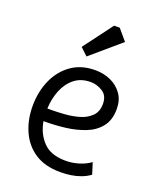

<svg xmlns="http://www.w3.org/2000/svg" viewBox="-132 -775 707 860"><g transform="rotate(20 221.5 -345.5)"><path d="M259 4Q186 4 138 -27.5Q90 -59 66 -113Q42 -167 42 -232Q42 -301 67 -357Q92 -413 139 -446Q186 -479 252 -479Q293 -479 326.5 -463.5Q360 -448 380.5 -419Q401 -390 401 -348Q401 -295 375 -262.5Q349 -230 306.5 -213.5Q264 -197 215 -191Q166 -185 119 -185H111Q121 -127 157.5 -89.5Q194 -52 264 -52Q296 -52 327 -61.5Q358 -71 381 -88L398 -34Q379 -20 356 -11.5Q333 -3 308.5 0.5Q284 4 259 4ZM108 -244H125Q153 -244 189 -246.5Q225 -249 258 -258.5Q291 -268 313 -289.5Q335 -311 335 -348Q335 -388 307.5 -405Q280 -422 251 -422Q205 -422 174 -397.5Q143 -373 126.5 -332.5Q110 -292 108 -244ZM193 -523 158 -556 262 -695H289L333 -643Z"/></g></svg>

Font: Kreon Light
Style: Regular
Weight: 300
Designer: Julia Petretta
Foundry: Julia Petretta and Eli Heuer
Version: Version 2.002